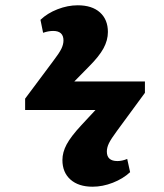

<svg xmlns="http://www.w3.org/2000/svg" viewBox="-20 -621 622 726"><path d="M330 85Q277 85 246.5 58Q216 31 216 -16Q216 -45 232 -75Q248 -105 288 -148L341 -205H75V-248L181 -390Q204 -420 212 -436.5Q220 -453 220 -468Q220 -504 181 -504Q163 -504 143 -497L133 -546Q159 -571 197.5 -586Q236 -601 274 -601Q328 -601 358 -574Q388 -547 388 -500Q388 -469 371.5 -438.5Q355 -408 317 -370L261 -313H528V-270L423 -127Q400 -96 392 -79.5Q384 -63 384 -48Q384 -12 424 -12Q442 -12 461 -20L472 30Q445 55 406.5 70Q368 85 330 85Z"/></svg>

Font: Literata 36pt ExtraBold
Style: Regular
Weight: 800
Designer: Latin by Veronika Burian and Jose Scaglione. Greek by Irene Vlachou. Cyrillic by Vera Evstafieva.
Foundry: TypeTogether
Version: Version 3.002